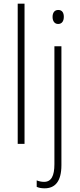

<svg xmlns="http://www.w3.org/2000/svg" viewBox="-20 -780 432 1041"><path d="M113 0V-760H76V0ZM265 -688C265 -667 275 -650 295 -650C316 -650 326 -666 326 -689C326 -709 318 -726 296 -726C274 -726 265 -709 265 -688ZM222 241C276 241 313 207 313 115V-529H275V110C275 174 258 206 219 206C205 206 191 203 179 198V233C190 238 203 241 222 241Z"/></svg>

Font: Noto Sans Condensed ExtraLight
Style: Regular
Weight: 200
Width: 3
Designer: Monotype Design Team
Foundry: Monotype Imaging Inc.
Version: Version 2.013